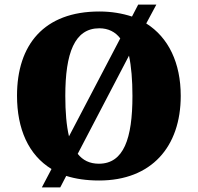

<svg xmlns="http://www.w3.org/2000/svg" viewBox="-20 -775 860 835"><path d="M204 -40 162 40H242L268 -10C309 3 356 10 411 10C639 10 766 -137 766 -358C766 -501 713 -612 616 -673L660 -755H581L554 -703C511 -717 464 -725 412 -725C171 -725 54 -580 54 -359C54 -214 104 -101 204 -40ZM503 -608 280 -182C269 -229 264 -288 264 -358C264 -544 304 -652 412 -652C451 -652 482 -636 503 -608ZM410 -63C370 -63 340 -78 318 -106L541 -533C551 -486 556 -427 556 -358C556 -172 518 -63 410 -63Z"/></svg>

Font: Noto Serif Gurmukhi Black
Style: Regular
Weight: 900
Designer: Vaibhav Singh and the Monotype Design Team
Foundry: Monotype Imaging Inc.
Version: Version 2.004